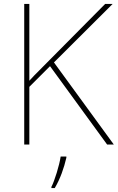

<svg xmlns="http://www.w3.org/2000/svg" viewBox="-20 -800 598 975"><path d="M558 -66 254 -483 552 -780H514L179 -442C161 -424 144 -407 129 -390V-780H103V-66H129V-359L234 -464L524 -66ZM317 1V-5H288C282 38 257 119 241 149V155H258C286 108 305 53 317 1Z"/></svg>

Font: Noto Sans Malayalam UI Thin
Style: Regular
Weight: 100
Designer: Jelle Bosma - Monotype Design Team
Foundry: Monotype Imaging Inc.
Version: Version 2.104